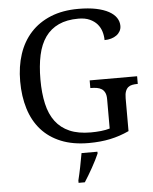

<svg xmlns="http://www.w3.org/2000/svg" viewBox="-61 -775 837 1047"><g transform="rotate(-5 357.0 -251.5)"><path d="M400.9 9.8Q314 9.8 249.3 -16.6Q184.6 -43 141.8 -91.3Q99.1 -139.6 78.1 -207.5Q57.1 -275.4 57.1 -357.9Q57.1 -439 79.3 -506.3Q101.6 -573.7 145.8 -622.1Q189.9 -670.4 255.4 -697.3Q320.8 -724.1 407.2 -724.1Q462.9 -724.1 504.2 -715.6Q545.4 -707 573 -691.9Q600.6 -676.8 614.3 -656.2Q627.9 -635.7 627.9 -611.8Q627.9 -595.7 620.6 -582.8Q613.3 -569.8 600.8 -560.8Q588.4 -551.8 571.5 -546.9Q554.7 -542 535.2 -542Q535.2 -565.4 528.3 -588.4Q521.5 -611.3 505.9 -629.6Q490.2 -647.9 464.8 -659.4Q439.5 -670.9 402.8 -670.9Q339.4 -670.9 294.7 -650.1Q250 -629.4 221.7 -589.6Q193.4 -549.8 180.7 -491.5Q168 -433.1 168 -357.9Q168 -283.2 181.2 -225.1Q194.3 -167 224.1 -127.4Q253.9 -87.9 301.3 -67.4Q348.6 -46.9 417 -46.9Q445.8 -46.9 472.9 -49.8Q500 -52.7 521 -59.1V-220.2Q521 -242.2 514.4 -255.6Q507.8 -269 496.6 -276.1Q485.4 -283.2 470.5 -285.6Q455.6 -288.1 439 -288.1H435.1V-330.1H694.8V-288.1H690.9Q676.8 -288.1 664.1 -285.6Q651.4 -283.2 642.1 -275.6Q632.8 -268.1 627.4 -253.7Q622.1 -239.3 622.1 -215.8V-36.1Q571.8 -12.7 518.6 -1.5Q465.3 9.8 400.9 9.8ZM326.2 208Q334.5 174.8 342.3 136Q350.1 97.2 356.4 61H443.4V70.8Q436.5 86.4 426.8 106Q417 125.5 405.5 146Q394 166.5 382.3 186Q370.6 205.6 360.4 221.2H326.2Z"/></g></svg>

Font: Droid-TTFautohint Serif
Style: Regular
Weight: 400
Foundry: Ascender Corporation
Version: Version 1.00; ttfautohint (v1.00rc1.4-1a1c-dirty) -l 8 -r 50